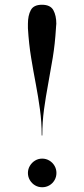

<svg xmlns="http://www.w3.org/2000/svg" viewBox="-20 -778 355 808"><path d="M155.5 -208Q155.5 -264.5 148.2 -317.2Q141 -370 130.8 -423.8Q120.5 -477.5 111 -535.2Q101.5 -593 97.5 -659Q97.5 -664.5 97.5 -669Q97.5 -673.5 97.5 -678Q97.5 -712.5 109.5 -735.2Q121.5 -758 156.5 -758Q192 -758 204.5 -735.2Q217 -712.5 217 -678Q217 -673.5 216.2 -669Q215.5 -664.5 215.5 -659Q211.5 -593 202 -535.2Q192.5 -477.5 182.5 -423.8Q172.5 -370 165.2 -317.2Q158 -264.5 158 -208ZM157.5 10Q141 10 127.5 2Q114 -6 105.8 -19.8Q97.5 -33.5 97.5 -50Q97.5 -66.5 105.8 -80.2Q114 -94 127.5 -102.2Q141 -110.5 157.5 -110.5Q174 -110.5 187.8 -102.2Q201.5 -94 209.5 -80.2Q217.5 -66.5 217.5 -50Q217.5 -33.5 209.5 -19.8Q201.5 -6 187.8 2Q174 10 157.5 10Z"/></svg>

Font: Bodoni Moda 72pt
Style: Regular
Weight: 400
Designer: Owen Earl
Foundry: indestructible type
Version: Version 2.005